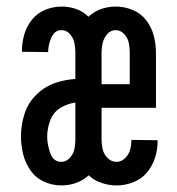

<svg xmlns="http://www.w3.org/2000/svg" viewBox="-20 -558 540 586"><path d="M167 8Q140 8 114.5 -3.5Q89 -15 73 -38Q57 -61 50.5 -88Q44 -115 44 -142Q44 -177 55 -211Q66 -245 92 -270Q118 -295 152 -306Q180 -315 210 -317V-398Q210 -413 207 -427.5Q204 -442 193.5 -454Q183 -466 168 -466Q147 -466 137 -444Q127 -422 127 -399L47 -400Q47 -402 47 -404Q47 -429 54.5 -454Q62 -479 78.5 -499Q95 -519 119 -528.5Q143 -538 168 -538Q195 -538 219 -528Q237 -520 250 -507Q264 -520 282 -528Q307 -538 333 -538Q359 -538 384 -528Q409 -518 425.5 -497Q442 -476 449 -450Q456 -424 456 -398V-229H290V-132Q290 -117 293.5 -102Q297 -87 308.5 -75.5Q320 -64 336 -64Q350 -64 361.5 -75Q373 -86 377 -100.5Q381 -115 381 -131L461 -130Q461 -128 461 -126Q461 -101 453 -76Q445 -51 428 -31Q411 -11 386 -1.5Q361 8 336 8Q309 8 284 -2Q265 -9 251 -23Q237 -10 218 -2Q194 8 167 8ZM167 -64Q182 -64 193 -76Q204 -88 207 -102.5Q210 -117 210 -132V-245Q189 -242 170 -232Q145 -219 134.5 -193.5Q124 -168 124 -141Q124 -117 133.5 -90.5Q143 -64 167 -64ZM290 -301H376V-398Q376 -413 373 -427.5Q370 -442 359 -454Q348 -466 333 -466Q318 -466 307.5 -454Q297 -442 293.5 -427.5Q290 -413 290 -398Z"/></svg>

Font: Iosevka SS08
Style: Regular
Weight: 400
Monospace: yes
Designer: Belleve Invis
Foundry: Belleve Invis
Version: 2.1.0; ttfautohint (v1.8.2)